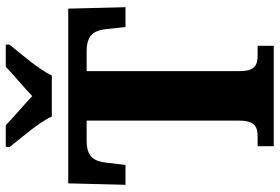

<svg xmlns="http://www.w3.org/2000/svg" viewBox="-172 -799 971 667"><g transform="rotate(-90 313.5 -465.5)"><path d="M242 -771H385C405 -816 462 -880 492 -918V-931H415C392 -908 341 -866 313 -839C285 -866 235 -908 212 -931H136V-918C165 -880 223 -816 242 -771ZM139 0H488V-56H456C423 -56 400 -63 400 -119V-650H468C524 -650 541 -626 546 -582L553 -515H622L617 -714H10L5 -515H74L82 -582C87 -626 103 -650 159 -650H228V-121C228 -64 205 -56 172 -56H139Z"/></g></svg>

Font: Noto Serif Tamil SemiCondensed ExtraBold
Style: Italic
Weight: 800
Width: 4
Italic angle: -12°
Designer: Indian Type Foundry, Tom Grace, and the Monotype Design Team
Foundry: Monotype Imaging Inc.
Version: Version 2.003